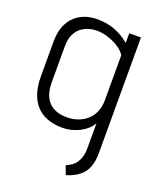

<svg xmlns="http://www.w3.org/2000/svg" viewBox="-136 -589 712 880"><g transform="rotate(20 220.5 -149.5)"><path d="M401 64V-500H344V-453Q322 -471 298.5 -483.5Q275 -496 250.5 -502.5Q226 -509 202 -510Q147 -513 109 -493.5Q71 -474 51 -436.5Q31 -399 31 -346V-176Q31 -85 75 -36.5Q119 12 203 12Q226 12 247.5 6.5Q269 1 288 -9Q307 -19 321.5 -32.5Q336 -46 344 -61V63Q344 83 339.5 99.5Q335 116 327 129Q319 142 306.5 151.5Q294 161 277 168L293 211Q331 199 355 180Q379 161 390 132.5Q401 104 401 64ZM344 -393V-174Q344 -142 333.5 -117Q323 -92 304 -75Q285 -58 260 -49Q235 -40 206 -40Q168 -40 141.5 -54Q115 -68 101 -96Q87 -124 87 -167V-343Q87 -377 98 -400.5Q109 -424 127.5 -437.5Q146 -451 168.5 -456.5Q191 -462 214 -460Q230 -459 248 -454Q266 -449 284.5 -440.5Q303 -432 318.5 -420Q334 -408 344 -393Z"/></g></svg>

Font: Advent Pro
Style: Regular
Weight: 400
Designer: VivaRado, Andreas Kalpakidis
Foundry: VivaRado, Andreas Kalpakidis
Version: Version 3.000